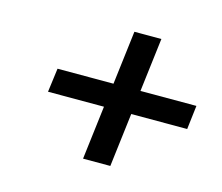

<svg xmlns="http://www.w3.org/2000/svg" viewBox="-74 -656 756 653"><g transform="rotate(15 304.0 -330.0)"><path d="M267 -99H363L386 -288H583L593 -372H396L419 -561H324L301 -372H104L93 -288H290Z"/></g></svg>

Font: Falling Sky
Style: ExtObl
Weight: 400
Designer: Paul D. Hunt
Foundry: Adobe Systems Incorporated
Version: Version 1.02